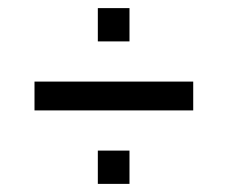

<svg xmlns="http://www.w3.org/2000/svg" viewBox="-20 -493 561 473"><path d="M221 -391V-473H299V-391ZM65 -221V-292H456V-221ZM221 -40V-122H299V-40Z"/></svg>

Font: Archivo Condensed
Style: Regular
Weight: 400
Width: 3
Designer: Hector Gatti
Foundry: Omnibus-Type
Version: Version 2.001; ttfautohint (v1.8.3)